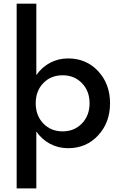

<svg xmlns="http://www.w3.org/2000/svg" viewBox="-20 -802 665 1058"><path d="M71.8 236.3V-781.7H180.2V-388.2Q210.9 -432.1 256.1 -456.1Q301.3 -480 355.5 -480Q455.6 -480 521 -409.7Q586.4 -339.4 586.4 -232.9Q586.4 -127 521 -56.2Q455.6 14.6 355.5 14.6Q301.3 14.6 256.1 -9.3Q210.9 -33.2 180.2 -77.1V236.3ZM176.8 -232.9Q176.8 -165.5 218.5 -121.8Q260.3 -78.1 325.2 -78.1Q389.6 -78.1 431.6 -121.8Q473.6 -165.5 473.6 -232.9Q473.6 -300.3 431.6 -343.8Q389.6 -387.2 325.2 -387.2Q260.3 -387.2 218.5 -344Q176.8 -300.8 176.8 -232.9Z"/></svg>

Font: Spartan MB SemBd
Style: Regular
Weight: 600
Designer: Matt Bailey, Mirko Velimirovic
Foundry: Matt Bailey
Version: Version 1.005